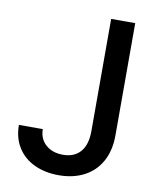

<svg xmlns="http://www.w3.org/2000/svg" viewBox="-81 -770 688 844"><g transform="rotate(10 262.5 -348.5)"><path d="M454.1 -707V-206.1Q454.1 -138.7 427.5 -90.1Q400.9 -41.5 352.1 -15.9Q303.2 9.8 238.3 9.8Q177.7 9.8 130.1 -12.2Q82.5 -34.2 55.4 -76.7Q28.3 -119.1 28.3 -177.7H134.8Q135.3 -133.8 164.8 -107.9Q194.3 -82 241.2 -82Q292 -82 319.3 -113.8Q346.7 -145.5 346.7 -206.1V-707Z"/></g></svg>

Font: Pretendard Medium
Style: Regular
Weight: 500
Designer: Base glyphs from Inter by Rasmus Andersson; Hangeul glyphs from Noto Sans CJK(Source Han Sans) by Jang Soo-young and Kan
Foundry: Kil Hyung-jin
Version: Version 1.309